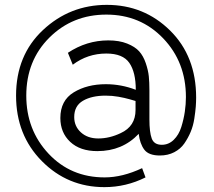

<svg xmlns="http://www.w3.org/2000/svg" viewBox="-20 -623 880 789"><path d="M786 -222Q786 -204 784.5 -184.5Q783 -165 778.5 -135.5Q774 -106 763.5 -81Q753 -56 737.5 -33.5Q722 -11 696 2.5Q670 16 637 16Q591 16 573 -8Q555 -32 550 -73Q483 -2 380 -2Q309 -2 268.5 -40Q228 -78 228 -138Q228 -210 283 -243.5Q338 -277 415 -277Q478 -277 538 -254Q538 -326 511.5 -364.5Q485 -403 417 -403Q340 -403 279 -357L259 -406Q336 -457 425 -457Q470 -457 502.5 -444Q535 -431 552 -412Q569 -393 579 -363.5Q589 -334 591.5 -309.5Q594 -285 594 -251V-132Q594 -80 603.5 -54Q613 -28 645 -28Q673 -28 694 -48.5Q715 -69 725 -101Q735 -133 739.5 -164Q744 -195 744 -224Q744 -368 650.5 -465.5Q557 -563 417 -563Q278 -563 183 -468.5Q88 -374 88 -230Q88 -89 179.5 8.5Q271 106 410 106Q483 106 564 68L578 106Q498 146 409 146Q258 146 152 39Q46 -68 46 -230Q46 -396 156.5 -499.5Q267 -603 419 -603Q572 -603 679 -497.5Q786 -392 786 -222ZM537 -171V-208Q534 -209 513 -215Q492 -221 466.5 -225.5Q441 -230 414 -230Q357 -230 321 -209Q285 -188 285 -142Q285 -104 312.5 -79Q340 -54 384 -54Q430 -54 476 -76Q537 -104 537 -171Z"/></svg>

Font: Raleway-v4020 Medium
Style: Regular
Weight: 500
Designer: Matt McInerney, Pablo Impallari, Rodrigo Fuenzalida
Foundry: Matt McInerney, Pablo Impallari, Rodrigo Fuenzalida
Version: Version 4.020;PS 004.020;hotconv 1.0.88;makeotf.lib2.5.64775